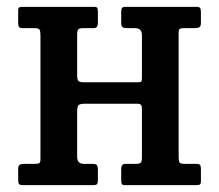

<svg xmlns="http://www.w3.org/2000/svg" viewBox="-20 -540 639 560"><path d="M501 -84.5Q501 -71.5 503.2 -66.8Q505.5 -62 519 -62H553Q561 -62 563.5 -58.8Q566 -55.5 566 -47V-11Q566 -3 562.2 -1.5Q558.5 0 550.5 0H344.5Q336.5 0 335 -3.8Q333.5 -7.5 333.5 -15.5V-47.5Q333.5 -62 345.5 -62H375Q386.5 -62 390.2 -65.2Q394 -68.5 394 -81.5V-222Q394 -231 391.2 -234.2Q388.5 -237.5 378.5 -237.5H229.5Q214.5 -237.5 209.8 -234Q205 -230.5 205 -214.5V-82.5Q205 -62 225 -62H248.5Q258.5 -62 262 -59Q265.5 -56 265.5 -45V-15Q265.5 -6 263 -3Q260.5 0 251.5 0H47Q38 0 35.5 -3.2Q33 -6.5 33 -16V-46Q33 -56.5 37.2 -59.2Q41.5 -62 51 -62H81Q91 -62 94.5 -64.2Q98 -66.5 98 -76V-435.5Q98 -448.5 95.5 -453.2Q93 -458 80 -458H46Q38 -458 35.5 -461.2Q33 -464.5 33 -473V-509Q33 -517.5 36.8 -518.8Q40.5 -520 48.5 -520H254.5Q262.5 -520 264 -516.5Q265.5 -513 265.5 -504.5V-472.5Q265.5 -458 253.5 -458H224Q212.5 -458 208.8 -454.8Q205 -451.5 205 -438.5V-321.5Q205 -309 208.2 -304.5Q211.5 -300 225 -300H379Q390.5 -300 392.2 -302Q394 -304 394 -315V-437.5Q394 -458 374 -458H350Q340.5 -458 337 -461Q333.5 -464 333.5 -475V-505Q333.5 -514 336 -517Q338.5 -520 347.5 -520H552Q561 -520 563.5 -516.8Q566 -513.5 566 -504V-474Q566 -463.5 561.8 -460.8Q557.5 -458 548 -458H518Q508 -458 504.5 -455.8Q501 -453.5 501 -444Z"/></svg>

Font: Besley* Narrow Medium
Style: Regular
Weight: 500
Width: 4
Designer: Owen Earl
Foundry: indestructible type*
Version: Version 3.000; ttfautohint (v1.8.3)